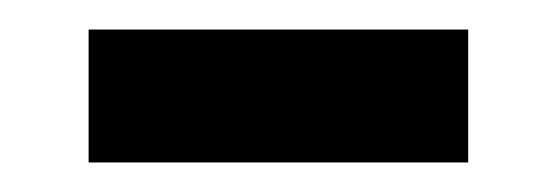

<svg xmlns="http://www.w3.org/2000/svg" viewBox="-20 -415 377 130"><path d="M40 -395H297V-305H40Z"/></svg>

Font: Cooper Hewitt
Style: Regular
Weight: 707
Designer: Village Type and Design LLC
Foundry: Cooper Hewitt Smithsonian Design Museum
Version: 1.000